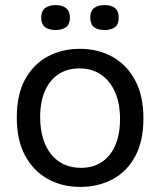

<svg xmlns="http://www.w3.org/2000/svg" viewBox="-20 -722 629 755"><path d="M296 13Q223 13 166.5 -19Q110 -51 78 -111.5Q46 -172 46 -260Q46 -351 79 -410.5Q112 -470 168 -500Q224 -530 294 -530Q365 -530 421.5 -499Q478 -468 511 -407Q544 -346 544 -256Q544 -167 511.5 -107Q479 -47 422.5 -17Q366 13 296 13ZM299 -62Q346 -62 380.5 -85Q415 -108 433.5 -151Q452 -194 452 -253Q452 -315 432.5 -359.5Q413 -404 377.5 -428.5Q342 -453 292 -453Q245 -453 210.5 -430.5Q176 -408 157 -365Q138 -322 138 -262Q138 -169 181 -115.5Q224 -62 299 -62ZM391 -604Q364 -604 349.5 -615.5Q335 -627 335 -653Q335 -678 349.5 -690Q364 -702 391 -702Q418 -702 432.5 -690Q447 -678 447 -653Q447 -627 432.5 -615.5Q418 -604 391 -604ZM199 -604Q172 -604 157 -615.5Q142 -627 142 -653Q142 -678 157 -690Q172 -702 199 -702Q225 -702 240 -690Q255 -678 255 -653Q255 -627 240 -615.5Q225 -604 199 -604Z"/></svg>

Font: Bricolage Grotesque 36pt
Style: Regular
Weight: 400
Designer: Mathieu Triay
Foundry: Atelier Triay
Version: Version 1.001;gftools[0.9.33.dev8+g029e19f]